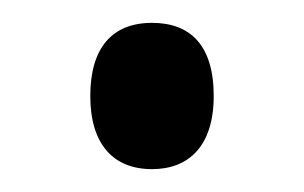

<svg xmlns="http://www.w3.org/2000/svg" viewBox="-20 -139 266 168"><path d="M59 -55C59 -13 79 9 113 9C145 9 167 -11 167 -55C167 -100 146 -119 113 -119C78 -119 59 -97 59 -55Z"/></svg>

Font: Noto Sans Thai Looped ExtraCondensed
Style: Regular
Weight: 400
Width: 2
Designer: Sasikarn Vongin, Ben Mitchell
Foundry: The Fontpad Ltd
Version: Version 1.001